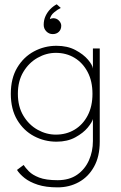

<svg xmlns="http://www.w3.org/2000/svg" viewBox="-20 -630 549 870"><path d="M241 219Q188 219 151.2 207Q114.5 195 91.5 176.8Q68.5 158.5 57 140L87 117.5Q95 130 110.8 146.2Q126.5 162.5 157.2 174.5Q188 186.5 241 186.5Q294 186.5 329.5 161.8Q365 137 383 96.5Q401 56 401 9V-7H432V12Q432 79 406.2 125.2Q380.5 171.5 337.2 195.2Q294 219 241 219ZM401 0V-91Q398 -77 377.8 -52.2Q357.5 -27.5 321.5 -7.8Q285.5 12 236 12Q181.5 12 134.2 -13Q87 -38 58 -86.5Q29 -135 29 -205Q29 -275 58 -323.5Q87 -372 134.2 -397.2Q181.5 -422.5 236 -422.5Q285.5 -422.5 321.8 -403.2Q358 -384 378.8 -359.5Q399.5 -335 401 -319V-410.5H432V0ZM61 -205Q61 -147 86 -105.5Q111 -64 150.5 -42Q190 -20 233 -20Q280.5 -20 318 -42.5Q355.5 -65 377.2 -106.5Q399 -148 399 -205Q399 -262 377.2 -303.5Q355.5 -345 318 -367.8Q280.5 -390.5 233 -390.5Q190 -390.5 150.5 -368.2Q111 -346 86 -304.5Q61 -263 61 -205ZM219 -475.5Q202 -475.5 190 -487.8Q178 -500 178 -517.5Q178 -539 186.2 -557Q194.5 -575 208 -588.8Q221.5 -602.5 237 -610.5L255.5 -594Q241.5 -587.5 225.5 -574.2Q209.5 -561 206 -543.5Q214 -547.5 222.5 -547.5Q237.5 -547 247.5 -536.2Q257.5 -525.5 257.5 -513.5Q257.5 -496.5 246.8 -486Q236 -475.5 219 -475.5Z"/></svg>

Font: League Spartan Thin
Style: Regular
Weight: 100
Foundry: The League of Moveable Type
Version: Version 2.002